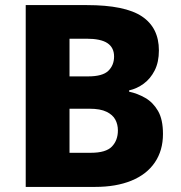

<svg xmlns="http://www.w3.org/2000/svg" viewBox="-20 -734 709 754"><path d="M321 -714Q471 -714 537.5 -669.5Q604 -625 604 -536Q604 -490 587.5 -457.5Q571 -425 544.5 -405.5Q518 -386 487 -379V-374Q520 -367 550.5 -349.5Q581 -332 600.5 -298.5Q620 -265 620 -208Q620 -143 588 -96Q556 -49 496 -24.5Q436 0 354 0H81V-714ZM326 -434Q383 -434 405.5 -456Q428 -478 428 -512Q428 -547 402 -564.5Q376 -582 320 -582H253V-434ZM253 -307V-134H337Q396 -134 419.5 -158.5Q443 -183 443 -222Q443 -245 433 -264Q423 -283 398.5 -295Q374 -307 332 -307Z"/></svg>

Font: Noto Sans Khmer ExtraBold
Style: Regular
Weight: 800
Version: Version 2.003